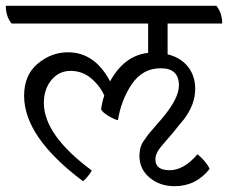

<svg xmlns="http://www.w3.org/2000/svg" viewBox="-53 -625 785 661"><path d="M524 -544V-438Q569 -427 594 -395.5Q619 -364 619 -319Q619 -265 580 -214Q575 -208 564.5 -195.5Q554 -183 548.5 -175.5Q543 -168 527 -150Q511 -132 503 -122Q482 -98 482 -76Q482 -39 531 -39Q580 -39 627 -94Q655 -71 669 -44Q622 16 548 16Q497 16 462 -13.5Q427 -43 427 -88Q427 -118 440.5 -138Q454 -158 461.5 -167Q469 -176 483 -192Q497 -208 503 -215Q563 -285 563 -331Q563 -390 500.5 -390Q438 -390 401 -335.5Q364 -281 353 -211Q338 -215 318.5 -227Q299 -239 295 -249Q299 -276 306 -296Q291 -330 260.5 -355.5Q230 -381 190 -381Q150 -381 124 -349.5Q98 -318 98 -271Q98 -160 263 -38Q252 -18 233 -1Q30 -153 30 -295Q30 -367 77 -406Q124 -445 181 -445Q273 -445 326 -345Q375 -434 457 -443V-544H-13Q-33 -568 -33 -605H692Q712 -580 712 -544Z"/></svg>

Font: Karma
Style: Regular
Weight: 400
Designer: Joana Correia
Foundry: Indian Type Foundry
Version: Version 1.202;PS 1.0;hotconv 1.0.78;makeotf.lib2.5.61930; tt